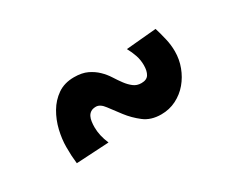

<svg xmlns="http://www.w3.org/2000/svg" viewBox="-39 -541 428 352"><g transform="rotate(-30 175.0 -365.5)"><path d="M297.9 -436Q301.8 -423.3 304.9 -409.9Q308.1 -396.5 308.1 -382.8Q308.1 -365.7 302.2 -350.1Q296.4 -334.5 285.9 -322Q275.4 -309.6 260.7 -302.2Q246.1 -294.9 229 -294.9Q207 -294.9 192.6 -306.2Q178.2 -317.4 167.7 -331.1Q157.2 -344.7 148.9 -356Q140.6 -367.2 131.8 -367.2Q125 -367.2 120.8 -364.5Q116.7 -361.8 114.5 -357.4Q112.3 -353 111.6 -347.4Q110.8 -341.8 110.8 -335.9Q110.8 -317.9 119.1 -298.8L49.8 -294.9Q48.8 -303.2 48.3 -312Q47.9 -320.8 47.9 -330.1Q47.9 -346.7 52.2 -365Q56.6 -383.3 65.7 -398.7Q74.7 -414.1 89.1 -424.1Q103.5 -434.1 124 -434.1Q140.6 -434.1 151.9 -428.7Q163.1 -423.3 171.1 -415.5Q179.2 -407.7 185.1 -398.4Q190.9 -389.2 196.8 -381.3Q202.6 -373.5 209.5 -368.2Q216.3 -362.8 226.1 -362.8Q237.3 -362.8 241.7 -369.9Q246.1 -377 246.1 -389.2Q246.1 -400.4 242.7 -410.4Q239.3 -420.4 233.9 -430.2Z"/></g></svg>

Font: Englebert
Style: Regular
Weight: 400
Designer: Astigmatic (AOETI)
Foundry: Astigmatic (AOETI)
Version: Version 1.000